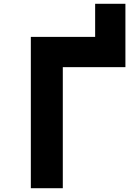

<svg xmlns="http://www.w3.org/2000/svg" viewBox="-20 -995 740 1015"><path d="M483 -790V-975H643V-790ZM143 -800H643V-640H312V0H143Z"/></svg>

Font: Martian Mono
Style: Bold
Weight: 700
Designer: Roman Shamin
Foundry: Evil Martians
Version: Version 1.000